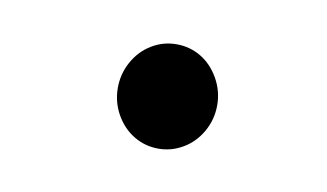

<svg xmlns="http://www.w3.org/2000/svg" viewBox="-31 -701 380 223"><g transform="rotate(10 158.5 -589.5)"><path d="M163.6 -651.4Q179.2 -651.4 192.4 -643.6Q205.6 -635.7 213.9 -621.1Q222.2 -606.4 222.2 -589.8Q222.2 -572.8 213.9 -558.3Q205.6 -543.9 192.1 -536.1Q178.7 -528.3 163.6 -528.3Q147.9 -528.3 134.8 -536.1Q121.6 -543.9 113.3 -558.3Q105 -572.8 105 -589.8Q105 -606.4 113 -620.8Q121.1 -635.3 134.5 -643.3Q147.9 -651.4 163.6 -651.4ZM257.3 -622.1Z"/></g></svg>

Font: Noto Sans Devanagari UI
Style: Regular
Weight: 400
Designer: Monotype Design Team
Foundry: Monotype Imaging Inc.
Version: Version 1.06